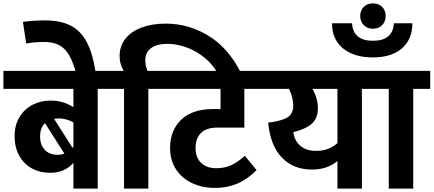

<svg xmlns="http://www.w3.org/2000/svg" viewBox="-40 -1110 2552 1130"><path d="M635 -587H535V0H392V-152Q341 -93 255 -93Q195 -93 147.5 -119Q100 -145 73 -194Q46 -243 46 -309Q46 -373 74.5 -420.5Q103 -468 151 -493Q199 -518 258 -518Q333 -518 392 -479V-587H-20V-693H635ZM307 -413Q296 -413 278 -411L387 -240L392 -247V-390Q348 -413 307 -413ZM300 -199Q322 -199 339 -206L225 -385Q196 -358 196 -307Q196 -257 223.5 -228Q251 -199 300 -199Z M220 -863Q164 -863 114 -854L95 -981Q156 -990 225 -990Q317 -990 376.5 -959Q436 -928 471 -861.5Q506 -795 523 -684L410 -672Q391 -744 367 -785Q343 -826 308 -844.5Q273 -863 220 -863Z M1374 -689 1248 -667Q1218 -725 1168 -767Q1118 -809 1059.5 -830.5Q1001 -852 946 -852Q882 -852 848.5 -826.5Q815 -801 815 -754Q815 -726 828 -693H930V-587H833V0H690V-587H595V-693H688Q664 -731 664 -781Q664 -839 698 -882Q732 -925 793.5 -948Q855 -971 935 -971Q1068 -971 1184.5 -901Q1301 -831 1374 -689Z M1111 -239Q1111 -183 1143.5 -151.5Q1176 -120 1233 -120Q1281 -120 1320 -137.5Q1359 -155 1401 -193L1470 -109Q1417 -55 1357 -29.5Q1297 -4 1226 -4Q1150 -4 1090 -32.5Q1030 -61 995.5 -114Q961 -167 961 -239Q961 -342 1026 -405Q1091 -468 1213 -468H1258V-587H889V-693H1517V-587H1398V-359H1238Q1175 -359 1143 -327.5Q1111 -296 1111 -239Z M2190 -587H2090V0H1946V-162Q1885 -112 1796 -112Q1688 -112 1620 -181.5Q1552 -251 1538 -388Q1617 -398 1651.5 -419Q1686 -440 1686 -490Q1686 -534 1661 -587H1477V-693H2190ZM1946 -587H1799Q1831 -530 1831 -473Q1831 -414 1795 -382Q1759 -350 1686 -332Q1695 -277 1730.5 -249.5Q1766 -222 1819 -222Q1859 -222 1889.5 -233.5Q1920 -245 1946 -268Z M2492 -587H2392V0H2248V-587H2150V-693H2492Z M2080 -1016Q2080 -1048 2100.5 -1069Q2121 -1090 2155 -1090Q2189 -1090 2209.5 -1069Q2230 -1048 2230 -1016Q2230 -984 2209.5 -962.5Q2189 -941 2155 -941Q2121 -941 2100.5 -962.5Q2080 -984 2080 -1016ZM1914 -973H2032Q2038 -870 2155 -870Q2272 -870 2278 -973H2387Q2387 -879 2325.5 -825.5Q2264 -772 2155 -772Q2043 -772 1978.5 -825.5Q1914 -879 1914 -973Z"/></svg>

Font: FiraGOUPP
Style: Bold
Weight: 700
Designer: bBox Type
Foundry: bBox Type GmbH
Version: Version 1.001